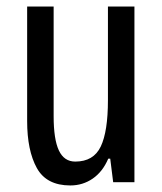

<svg xmlns="http://www.w3.org/2000/svg" viewBox="-20 -557 496 587"><path d="M391 -537V0H326L317 -72H311Q294 -32 263.5 -11Q233 10 195 10Q122 10 92.5 -43.5Q63 -97 63 -187V-537H144V-202Q144 -131 160 -97Q176 -63 210 -63Q266 -63 288 -109Q310 -155 310 -251V-537Z"/></svg>

Font: Noto Sans Sinhala UI ExtraCondensed
Style: Regular
Weight: 400
Width: 2
Designer: Jelle Bosma - Monotype Design Team
Foundry: Monotype Imaging Inc.
Version: Version 2.006; ttfautohint (v1.8.4.7-5d5b)